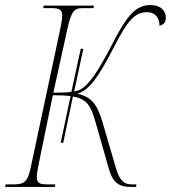

<svg xmlns="http://www.w3.org/2000/svg" viewBox="-42 -736 673 756"><path d="M-22 0H174L176 -10H144C115 -10 103 -15 103 -39C103 -51 106 -70 112 -98L166 -361C194 -361 217 -360 236 -358L197 -174H207L245 -356C298 -347 315 -322 333 -259L387 -70C401 -21 423 0 472 0H494L495 -10H477C445 -10 428 -26 413 -79L362 -254C339 -331 316 -354 263 -367C311 -383 343 -428 407 -551C462 -659 491 -688 537 -688C570 -688 586 -665 586 -635C598 -637 611 -645 611 -666C611 -692 594 -716 549 -716C484 -716 448 -656 394 -551C348 -463 320 -421 291 -395C279 -385 269 -379 250 -376L286 -544H276L239 -374C223 -372 200 -371 168 -371L222 -616C238 -693 251 -704 283 -704H326L328 -714H130L128 -704H161C195 -704 203 -696 203 -672C203 -668 202 -654 194 -616L78 -72C67 -21 54 -10 12 -10H-20Z"/></svg>

Font: Noto Serif Display Condensed Thin
Style: Italic
Weight: 100
Width: 3
Italic angle: -12°
Designer: Monotype Design Team
Foundry: Monotype Imaging Inc.
Version: Version 2.009